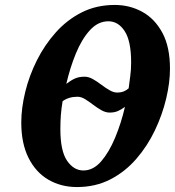

<svg xmlns="http://www.w3.org/2000/svg" viewBox="-20 -745 708 776"><path d="M291 11Q227 11 176 -18.5Q125 -48 95.5 -106.5Q66 -165 66 -250Q66 -308 82 -373.5Q98 -439 129 -501Q160 -563 205.5 -614Q251 -665 310.5 -695Q370 -725 444 -725Q504 -725 554.5 -697.5Q605 -670 636 -613Q667 -556 667 -467Q667 -411 651.5 -346Q636 -281 606 -218Q576 -155 531 -103Q486 -51 426 -20Q366 11 291 11ZM453 -371Q469 -371 480 -375.5Q491 -380 500 -388Q503 -414 506.5 -438Q510 -462 510 -493Q510 -579 484 -619Q458 -659 418 -659Q376 -659 343 -622.5Q310 -586 286.5 -528.5Q263 -471 248 -406Q266 -420 282.5 -427.5Q299 -435 322 -435Q338 -435 355 -425.5Q372 -416 389 -403Q406 -390 422.5 -380.5Q439 -371 453 -371ZM317 -56Q357 -56 389 -93Q421 -130 445.5 -189Q470 -248 485 -313Q470 -302 456 -296Q442 -290 423 -290Q407 -290 390 -299.5Q373 -309 356 -322Q339 -335 323.5 -344.5Q308 -354 293 -354Q258 -354 233 -336Q228 -306 226 -280Q224 -254 224 -223Q224 -135 251 -95.5Q278 -56 317 -56Z"/></svg>

Font: Noto Serif ExtraCondensed ExtraBold
Style: Italic
Weight: 800
Width: 2
Italic angle: -12°
Designer: Monotype Design Team
Foundry: Monotype Imaging Inc.
Version: Version 2.013